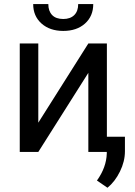

<svg xmlns="http://www.w3.org/2000/svg" viewBox="-20 -740 656 935"><path d="M76.2 0ZM410.2 -528.3H500.5V0H410.2V-385.3L166.5 0H76.2V-528.3H166.5V-142.6ZM434.1 -720.2Q434.1 -661.1 393.8 -625.2Q353.5 -589.4 288.1 -589.4Q222.7 -589.4 182.1 -625.5Q141.6 -661.6 141.6 -720.2H215.3Q215.3 -686 233.9 -666.7Q252.4 -647.5 288.1 -647.5Q322.3 -647.5 341.6 -666.5Q360.8 -685.5 360.8 -720.2ZM503.4 174.3 452.1 139.2Q498 75.2 500 7.3V-74.2H588.4V-3.4Q588.4 45.9 564.2 95.2Q540 144.5 503.4 174.3Z"/></svg>

Font: Roboto-o
Style: o-Regular
Weight: 400
Designer: Google
Version: Version 2.134; 2016; ttfautohint (v1.6)